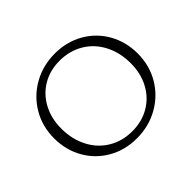

<svg xmlns="http://www.w3.org/2000/svg" viewBox="-149 -873 1089 1089"><g transform="rotate(-45 395.0 -329.0)"><path d="M57 -326Q57 -422 102.5 -499Q148 -576 226.5 -620Q305 -664 400 -664Q495 -664 571 -620.5Q647 -577 690 -501Q733 -425 733 -332Q733 -236 687.5 -159Q642 -82 563.5 -38Q485 6 390 6Q295 6 219 -37.5Q143 -81 100 -157Q57 -233 57 -326ZM666 -320Q666 -406 631 -473.5Q596 -541 533 -578.5Q470 -616 390 -616Q313 -616 253 -580.5Q193 -545 159 -481.5Q125 -418 125 -337Q125 -251 160 -183.5Q195 -116 257.5 -78.5Q320 -41 400 -41Q477 -41 537.5 -76.5Q598 -112 632 -175.5Q666 -239 666 -320Z"/></g></svg>

Font: Ysabeau Infant Semilight
Style: Regular
Weight: 300
Designer: Christian Thalmann (Catharsis Fonts)
Version: Version 0.003